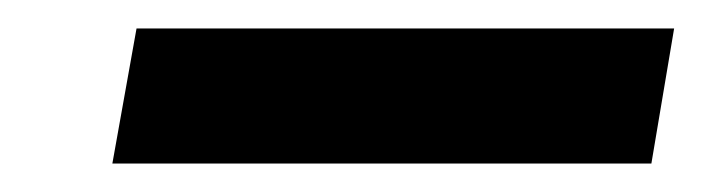

<svg xmlns="http://www.w3.org/2000/svg" viewBox="-20 -698 494 135"><path d="M59 -583 76 -678H454L438 -583Z"/></svg>

Font: DM Sans 18pt
Style: Bold Italic
Weight: 700
Italic angle: -10°
Designer: Colophon Foundry, Jonny Pinhorn
Foundry: Colophon Foundry
Version: Version 4.004;gftools[0.9.30]